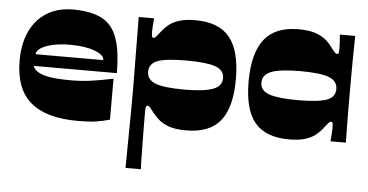

<svg xmlns="http://www.w3.org/2000/svg" viewBox="-50 -599 1716 896"><g transform="rotate(5 808.0 -150.5)"><path d="M325 8Q249 8 193.5 -8Q138 -24 101.5 -56Q65 -88 47.5 -136.5Q30 -185 30 -250Q30 -328 57 -386Q84 -444 135.5 -476Q187 -508 258 -508Q342 -508 392.5 -482Q443 -456 465 -395Q487 -334 487 -230H97Q103 -215 117.5 -205Q132 -195 154.5 -189Q177 -183 207.5 -180.5Q238 -178 277 -178Q324 -178 368.5 -184Q413 -190 474 -203V-11Q443 -2 410.5 3Q378 8 325 8ZM419 -285Q419 -309 374 -326Q329 -343 258 -343Q213 -343 177.5 -335Q142 -327 122 -314Q102 -301 102 -285Z M566 207Q567 116 567.5 57.5Q568 -1 568.5 -34.5Q569 -68 569 -85.5Q569 -103 569 -112Q569 -121 569 -130Q569 -139 569 -148Q569 -157 569 -176Q569 -195 568.5 -232Q568 -269 567.5 -333.5Q567 -398 566 -500H638Q636 -481 635 -464Q634 -447 634 -436Q634 -423 635.5 -416Q637 -409 644 -409Q649 -409 656 -417Q663 -425 676 -442Q688 -458 706 -473Q724 -488 754 -498Q784 -508 832 -508Q942 -508 992.5 -445Q1043 -382 1043 -250Q1043 -118 992.5 -55Q942 8 832 8Q784 8 754 -2Q724 -12 706 -27.5Q688 -43 676 -58Q663 -75 656 -83Q649 -91 644 -91Q637 -91 635.5 -84Q634 -77 634 -64Q634 -60 634 -33.5Q634 -7 634.5 30.5Q635 68 635.5 105.5Q636 143 636.5 171Q637 199 638 207ZM807 -181Q898 -181 940.5 -196.5Q983 -212 983 -250Q983 -288 940.5 -302.5Q898 -317 807 -317Q712 -317 672 -302.5Q632 -288 632 -250Q632 -212 672 -196.5Q712 -181 807 -181Z M1314 8Q1205 8 1154 -52.5Q1103 -113 1103 -245Q1103 -377 1154 -442.5Q1205 -508 1314 -508Q1362 -508 1392 -498Q1422 -488 1440.5 -473Q1459 -458 1470 -442Q1483 -425 1490 -417Q1497 -409 1502 -409Q1510 -409 1511 -416Q1512 -423 1512 -436Q1512 -447 1511 -464.5Q1510 -482 1508 -500H1580Q1580 -489 1579.5 -459Q1579 -429 1578.5 -390Q1578 -351 1578 -312.5Q1578 -274 1578 -245Q1578 -217 1578 -179.5Q1578 -142 1578.5 -105Q1579 -68 1579.5 -39.5Q1580 -11 1580 0H1508Q1510 -18 1511 -35.5Q1512 -53 1512 -64Q1512 -77 1511 -84Q1510 -91 1502 -91Q1497 -91 1490 -83Q1483 -75 1470 -58Q1459 -43 1440.5 -27.5Q1422 -12 1392 -2Q1362 8 1314 8ZM1339 -178Q1434 -178 1474 -192.5Q1514 -207 1514 -245Q1514 -283 1474 -298.5Q1434 -314 1339 -314Q1248 -314 1205.5 -298.5Q1163 -283 1163 -245Q1163 -207 1205.5 -192.5Q1248 -178 1339 -178Z"/></g></svg>

Font: Ojuju ExtraLight ExtraBold
Style: Regular
Weight: 800
Version: Version 1.000